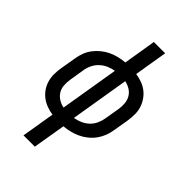

<svg xmlns="http://www.w3.org/2000/svg" viewBox="-276 -836 1153 1153"><g transform="rotate(45 300.0 -260.0)"><path d="M160 215 195 4Q168 0 142.5 -9.5Q117 -19 96 -35Q75 -51 60 -73Q45 -95 37.5 -120.5Q30 -146 30 -174.5Q30 -203 35 -231L52 -331Q56 -357 65.5 -382.5Q75 -408 92 -430.5Q109 -453 131.5 -471Q154 -489 178.5 -500.5Q203 -512 230 -518.5Q257 -525 283 -527L317 -735H413L378 -524Q406 -520 431.5 -510.5Q457 -501 477.5 -485Q498 -469 513 -447Q528 -425 536 -399.5Q544 -374 543.5 -345.5Q543 -317 539 -289L522 -189Q518 -163 508 -137.5Q498 -112 481.5 -89.5Q465 -67 442.5 -49Q420 -31 395 -19.5Q370 -8 343.5 -1.5Q317 5 291 7L256 215ZM212 -73 274 -447Q249 -443 226 -433Q203 -423 184 -405.5Q165 -388 153.5 -365Q142 -342 138 -318L122 -218Q118 -193 120 -168Q122 -143 134.5 -123Q147 -103 167.5 -90.5Q188 -78 212 -73ZM300 -73Q324 -77 347.5 -87Q371 -97 390 -114.5Q409 -132 420 -155Q431 -178 435 -202L452 -302Q456 -327 453.5 -352Q451 -377 439 -397Q427 -417 406.5 -429.5Q386 -442 362 -447Z"/></g></svg>

Font: Iosevka Medium Extended
Style: Italic
Weight: 500
Width: 7
Italic angle: -9°
Monospace: yes
Designer: Belleve Invis
Foundry: Belleve Invis
Version: Version 32.5.0; ttfautohint (v1.8.4)